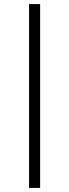

<svg xmlns="http://www.w3.org/2000/svg" viewBox="-20 -780 338 938"><path d="M122 -760H176V138H122Z"/></svg>

Font: IBM Plex Serif
Style: Regular
Weight: 400
Designer: Mike Abbink, Paul van der Laan, Pieter van Rosmalen
Foundry: Bold Monday
Version: Version 2.6